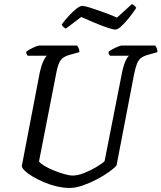

<svg xmlns="http://www.w3.org/2000/svg" viewBox="-20 -929 798 949"><path d="M324.9 0Q293 0 259.8 -7.9Q226.6 -15.8 196 -28.9Q165.3 -42.1 140.9 -56.7Q116.5 -71.4 102.3 -85.2Q88.1 -99 87.9 -109L177 -573Q184.8 -607.5 194.9 -628.4Q205.1 -649.4 211.9 -653.6H116.8Q115 -655.6 112.2 -660.5Q109.3 -665.4 109.3 -672.4Q115.8 -678.9 129.1 -686.1Q142.4 -693.2 155.6 -698.6Q168.9 -704 174.9 -704H361Q364.5 -700.2 368.6 -691.7Q372.7 -683.1 372.5 -671.4L325.6 -658.4Q295.1 -650.1 281.4 -633.5Q267.8 -616.8 259 -572.1L172.8 -131.3Q178.5 -122 198.2 -110Q217.9 -98 244.8 -87Q271.7 -76 297.2 -68.7Q322.7 -61.3 339.9 -61.3Q364.4 -61.3 396.5 -74Q428.6 -86.8 457 -104Q485.4 -121.1 496.8 -132.1L583.7 -573Q591.7 -610.3 601.4 -629.8Q611 -649.4 617.8 -653.6H523.8Q522 -655.6 519.1 -660.5Q516.2 -665.4 516.2 -672.4Q523.2 -679.1 536.9 -686.3Q550.5 -693.5 563.7 -698.7Q576.9 -704 581.6 -704H747.5Q750.3 -700 754.3 -691.8Q758.3 -683.6 758.3 -671.4L709.4 -657.4Q688.5 -651.6 676.3 -641.8Q664 -632 657 -614.2Q650 -596.3 643 -563.3L556.1 -111.6Q545.7 -98.4 519.1 -79.3Q492.5 -60.3 457.7 -42.1Q422.9 -23.9 387.8 -11.9Q352.7 0 324.9 0ZM550.1 -782.9Q538.5 -782.9 509.3 -792.8Q480.1 -802.7 445.2 -817.5Q410.2 -832.2 381.3 -845L305.4 -787.5Q301.4 -789.5 295 -794.2Q288.5 -798.9 285 -807.8Q300.2 -829.1 319.5 -849.9Q338.8 -870.7 356.9 -885.3Q375.1 -899.8 386.4 -899.8Q398.7 -899.8 427.9 -890.4Q457.1 -881 493.1 -867.9Q529.1 -854.8 558.4 -842L631.6 -908.6Q639.6 -905.8 645.6 -900Q651.5 -894.3 653.3 -889.7Q638 -866.4 618.3 -841.6Q598.5 -816.8 580.3 -799.8Q562.2 -782.9 550.1 -782.9Z"/></svg>

Font: Texturina Medium
Style: Italic
Weight: 500
Italic angle: -11°
Designer: Guillermo Torres Carreño
Foundry: Omnibus-Type
Version: Version 1.002